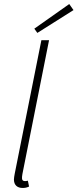

<svg xmlns="http://www.w3.org/2000/svg" viewBox="-20 -919 384 951"><path d="M92 12C105 12 113 10 124 5L118 -24C110 -22 107 -22 103 -22C93 -22 89 -28 89 -36C89 -41 89 -47 91 -57L223 -720H185L53 -59C51 -48 49 -37 49 -30C49 -2 66 12 92 12ZM165 -756 344 -869 323 -899 150 -777Z"/></svg>

Font: Source Sans Pro Light
Style: Italic
Weight: 300
Italic angle: -11°
Designer: Paul D. Hunt
Foundry: Adobe Systems Incorporated
Version: Version 3.006;hotconv 1.0.111;makeotfexe 2.5.65597